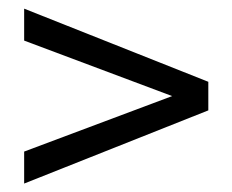

<svg xmlns="http://www.w3.org/2000/svg" viewBox="-20 -483 540 446"><path d="M36.1 -388.7V-462.9L463.9 -293V-226.6L36.1 -56.6V-130.9L379.9 -259.8Z"/></svg>

Font: BabelStone Irk Bitig
Style: Regular
Weight: 400
Designer: Andrew West
Foundry: BabelStone
Version: Version 1.03 June 7, 2023